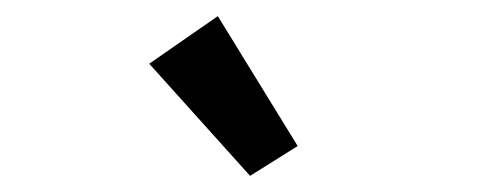

<svg xmlns="http://www.w3.org/2000/svg" viewBox="-20 -720 603 238"><path d="M290 -502 349 -539 250 -700 165 -641Z"/></svg>

Font: Inconsolata SemiExpanded
Style: Bold
Weight: 700
Width: 6
Monospace: yes
Designer: Raph Levien, Cyreal, Brenton Simpson
Foundry: Raph Levien, Cyreal, Google
Version: Version 3.100